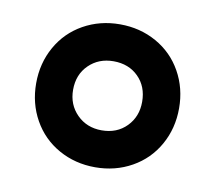

<svg xmlns="http://www.w3.org/2000/svg" viewBox="-51 -797 528 471"><g transform="rotate(10 213.0 -562.0)"><path d="M35 -562Q35 -612 58 -653Q81 -694 122 -717Q163 -740 213 -740Q263 -740 304 -717Q345 -694 368 -653Q391 -612 391 -562Q391 -512 368 -471Q345 -430 304 -407Q263 -384 213 -384Q163 -384 122 -407Q81 -430 58 -471Q35 -512 35 -562ZM213 -476Q251 -476 275 -500.5Q299 -525 299 -562Q299 -600 275 -624Q251 -648 213 -648Q176 -648 151.5 -624Q127 -600 127 -562Q127 -525 151.5 -500.5Q176 -476 213 -476Z"/></g></svg>

Font: Enso
Style: Bold
Weight: 700
Designer: Coji Morishita
Foundry: UNDERFOREST DESIGN
Version: Version 1.000